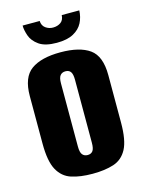

<svg xmlns="http://www.w3.org/2000/svg" viewBox="-103 -711 585 782"><g transform="rotate(-15 189.5 -320.5)"><path d="M190 8Q138 8 101 -4Q64 -16 44 -52.5Q24 -89 24 -163V-364Q24 -443 66.5 -473.5Q109 -504 190 -504Q271 -504 313 -474Q355 -444 355 -364V-164Q355 -89 335.5 -52.5Q316 -16 279 -4Q242 8 190 8ZM190 -71Q204 -71 211.5 -80.5Q219 -90 219 -115V-381Q219 -404 212 -414Q205 -424 190 -424Q176 -424 168 -414.5Q160 -405 160 -381V-115Q160 -90 168 -80.5Q176 -71 190 -71ZM187 -545Q138 -545 112.5 -563Q87 -581 78.5 -605.5Q70 -630 70 -649H142Q143 -629 157 -619Q171 -609 188 -609Q207 -609 220.5 -618.5Q234 -628 235 -649H309Q308 -621 296 -597.5Q284 -574 257.5 -559.5Q231 -545 187 -545Z"/></g></svg>

Font: Alumni Sans Thin ExtraBold
Style: Regular
Weight: 800
Version: Version 1.018